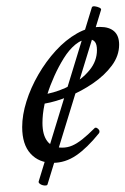

<svg xmlns="http://www.w3.org/2000/svg" viewBox="-20 -501 396 606"><path d="M147 13Q103 13 76.5 -16Q50 -45 50 -100Q50 -138 63.5 -181Q77 -224 101 -265.5Q125 -307 156 -341Q187 -375 223 -395.5Q259 -416 296 -416Q325 -416 340.5 -402Q356 -388 356 -360Q356 -325 333 -294Q310 -263 273.5 -238Q237 -213 196.5 -196.5Q156 -180 121 -174Q117 -155 115.5 -140.5Q114 -126 114 -113Q114 -75 129.5 -55Q145 -35 176 -35Q193 -35 208 -41.5Q223 -48 240 -61.5Q257 -75 278 -96Q279 -98 282 -98Q286 -98 290 -94Q294 -90 294 -86Q294 -82 292 -80Q255 -34 220.5 -10.5Q186 13 147 13ZM130 -205Q168 -213 203.5 -232Q239 -251 262.5 -279.5Q286 -308 286 -343Q286 -361 279.5 -369Q273 -377 260 -377Q238 -377 218 -360.5Q198 -344 181.5 -317.5Q165 -291 151.5 -261Q138 -231 130 -205ZM130 81Q129 85 121 84.5Q113 84 107 80Q101 76 102 72L270 -478Q272 -482 279.5 -481Q287 -480 293.5 -477Q300 -474 299 -470Z"/></svg>

Font: Junicode VF
Style: Italic
Weight: 400
Italic angle: -11°
Designer: Peter S. Baker
Version: Version 2.209